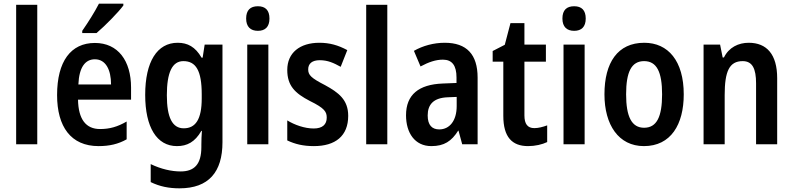

<svg xmlns="http://www.w3.org/2000/svg" viewBox="-20 -852 4319 1046"><path d="M183 -66V-826H68V-66Z M652 -822V-832H519C496 -787 462 -733 428 -684V-672H506C552 -711 624 -784 652 -822ZM497 -618C366 -618 291 -518 291 -334C291 -162 366 -56 517 -56C576 -56 624 -67 670 -93V-190C620 -161 577 -149 525 -149C448 -149 407 -202 405 -309H694V-375C694 -521 623 -618 497 -618ZM497 -529C556 -529 585 -472 585 -392H407C411 -487 445 -529 497 -529Z M948 -619C836 -619 771 -516 771 -335C771 -159 834 -56 944 -56C999 -56 1042 -78 1077 -139H1080C1078 -116 1077 -86 1077 -63V-51C1077 44 1038 82 964 82C914 82 857 69 801 42V140C850 164 900 174 958 174C1117 174 1192 85 1192 -77V-609H1095L1084 -538H1078C1044 -597 1002 -619 948 -619ZM979 -519C1047 -519 1079 -468 1079 -338V-316C1079 -201 1045 -153 981 -153C919 -153 889 -212 889 -333C889 -457 918 -519 979 -519Z M1385 -818C1344 -818 1321 -797 1321 -751C1321 -706 1345 -684 1385 -684C1425 -684 1448 -706 1448 -751C1448 -796 1426 -818 1385 -818ZM1442 -609H1327V-66H1442Z M1877 -221C1877 -309 1824 -348 1751 -388C1675 -427 1659 -443 1659 -474C1659 -506 1681 -524 1722 -524C1766 -524 1798 -509 1836 -488L1872 -579C1822 -606 1775 -619 1720 -619C1613 -619 1545 -564 1545 -471C1545 -385 1587 -344 1668 -302C1750 -262 1760 -242 1760 -211C1760 -174 1737 -152 1689 -152C1639 -152 1584 -172 1545 -196V-87C1587 -67 1631 -56 1690 -56C1807 -56 1877 -111 1877 -221Z M2090 -66V-826H1975V-66Z M2403 -619C2343 -619 2284 -603 2235 -575L2271 -490C2316 -514 2354 -527 2393 -527C2443 -527 2467 -495 2467 -430V-400L2392 -397C2261 -392 2192 -336 2192 -224C2192 -128 2240 -56 2330 -56C2400 -56 2440 -83 2476 -140H2478L2498 -66H2582V-429C2582 -556 2522 -619 2403 -619ZM2419 -322 2468 -324V-274C2468 -194 2429 -147 2373 -147C2334 -147 2310 -170 2310 -223C2310 -283 2342 -319 2419 -322Z M2891 -154C2854 -154 2837 -177 2837 -223V-516H2954V-609H2837V-726H2761L2730 -608L2664 -574V-516H2722V-221C2722 -105 2770 -56 2857 -56C2896 -56 2934 -65 2961 -78V-169C2936 -160 2913 -154 2891 -154Z M3108 -818C3067 -818 3044 -797 3044 -751C3044 -706 3068 -684 3108 -684C3148 -684 3171 -706 3171 -751C3171 -796 3149 -818 3108 -818ZM3165 -609H3050V-66H3165Z M3705 -338C3705 -520 3620 -619 3490 -619C3345 -619 3273 -511 3273 -338C3273 -172 3350 -56 3488 -56C3635 -56 3705 -174 3705 -338ZM3391 -338C3391 -460 3420 -519 3489 -519C3558 -519 3587 -460 3587 -338C3587 -216 3558 -156 3489 -156C3421 -156 3391 -217 3391 -338Z M4059 -619C4003 -619 3951 -594 3924 -539H3917L3903 -609H3813V-66H3928V-334C3928 -463 3953 -519 4026 -519C4079 -519 4099 -478 4099 -398V-66H4214V-426C4214 -556 4157 -619 4059 -619Z"/></svg>

Font: Noto Sans Malayalam UI Condensed SemiBold
Style: Regular
Weight: 600
Width: 3
Designer: Jelle Bosma - Monotype Design Team
Foundry: Monotype Imaging Inc.
Version: Version 2.104